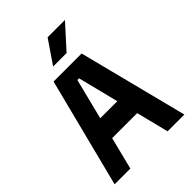

<svg xmlns="http://www.w3.org/2000/svg" viewBox="-288 -1185 1326 1326"><g transform="rotate(-45 375.0 -522.5)"><path d="M238 -800H512L715.7 0H551.7L378.3 -691H361.7L188.1 0H34.3ZM178.4 -392.8H571.6V-237.5H178.4ZM425.1 -1045.3H594.5L440.8 -875.5H309.2Z"/></g></svg>

Font: Martian Mono Custom sWd Rg
Style: Regular
Weight: 400
Width: 6
Monospace: yes
Designer: Alex Havermale
Foundry: Evil Martians
Version: Version 1.000